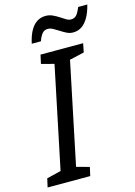

<svg xmlns="http://www.w3.org/2000/svg" viewBox="-155 -983 739 1053"><g transform="rotate(-15 215.0 -456.5)"><path d="M-20 0 -9 -49 72 -69 192 -645 120 -664 131 -714H373L363 -664L280 -645L160 -69L233 -49L222 0ZM100 -784Q109 -826 124.5 -854.5Q140 -883 162 -897.5Q184 -912 212 -912Q233 -912 251.5 -903.5Q270 -895 286 -884.5Q302 -874 316 -865.5Q330 -857 343 -857Q363 -857 374.5 -870Q386 -883 398 -913H450Q440 -872 423.5 -843Q407 -814 385.5 -799.5Q364 -785 336 -785Q317 -785 300 -793.5Q283 -802 267 -812.5Q251 -823 235.5 -831.5Q220 -840 205 -840Q186 -840 174 -826Q162 -812 152 -784Z"/></g></svg>

Font: Noto Sans Display
Style: Italic
Weight: 400
Italic angle: -12°
Designer: Monotype Design Team
Foundry: Monotype Imaging Inc.
Version: Version 2.003